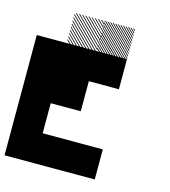

<svg xmlns="http://www.w3.org/2000/svg" viewBox="-121 -932 909 1028"><g transform="rotate(15 333.5 -417.5)"><path d="M500.8 -822.5 489.2 -834.2H495L500.8 -828.3ZM500.8 -808.3 475 -834.2H480.8L500.8 -814.2ZM500.8 -794.2 460.8 -834.2H466.7L500.8 -800ZM500.8 -780 446.7 -834.2H452.5L500.8 -785.8ZM500.8 -765.8 432.5 -834.2H438.3L500.8 -771.7ZM500.8 -751.7 418.3 -834.2H424.2L500.8 -757.5ZM500.8 -737.5 404.2 -834.2H410L500.8 -743.3ZM500.8 -723.3 390 -834.2H395.8L500.8 -729.2ZM500.8 -709.2 375.8 -834.2H381.7L500.8 -715ZM500.8 -695 361.7 -834.2H367.5L500.8 -700.8ZM500.8 -680.8 347.5 -834.2H353.3L500.8 -686.7ZM500.8 -666.7 333.3 -834.2H339.2L500.8 -672.5ZM487.5 -665.8 332.5 -820.8V-826.7L493.3 -665.8ZM473.3 -665.8 332.5 -806.7V-812.5L479.2 -665.8ZM459.2 -665.8 332.5 -792.5V-798.3L465 -665.8ZM445 -665.8 332.5 -778.3V-784.2L450.8 -665.8ZM430 -665.8 332.5 -763.3V-770L436.7 -665.8ZM416.7 -665.8 332.5 -750V-755.8L422.5 -665.8ZM402.5 -665.8 332.5 -735.8V-741.7L408.3 -665.8ZM388.3 -665.8 332.5 -721.7V-727.5L394.2 -665.8ZM374.2 -665.8 332.5 -707.5V-713.3L380 -665.8ZM360 -665.8 332.5 -693.3V-699.2L365.8 -665.8ZM345.8 -665.8 332.5 -679.2V-685L351.7 -665.8ZM334.2 -829.2 329.2 -834.2H334.2ZM334.2 -811.7 311.7 -834.2H317.5L334.2 -817.5ZM334.2 -794.2 294.2 -834.2H300L334.2 -800ZM334.2 -776.7 276.7 -834.2H282.5L334.2 -782.5ZM334.2 -759.2 259.2 -834.2H264.2L334.2 -764.2ZM334.2 -741.7 241.7 -834.2H247.5L334.2 -747.5ZM334.2 -724.2 224.2 -834.2H230L334.2 -730ZM334.2 -706.7 206.7 -834.2H212.5L334.2 -712.5ZM334.2 -689.2 189.2 -834.2H195L334.2 -695ZM334.2 -671.7 171.7 -834.2H177.5L334.2 -677.5ZM322.5 -665.8 165.8 -822.5V-828.3L328.3 -665.8ZM305 -665.8 165.8 -805V-810.8L310.8 -665.8ZM287.5 -665.8 165.8 -787.5V-793.3L293.3 -665.8ZM270 -665.8 165.8 -770V-775.8L275.8 -665.8ZM252.5 -665.8 165.8 -752.5V-758.3L258.3 -665.8ZM235 -665.8 165.8 -735V-740.8L240.8 -665.8ZM217.5 -665.8 165.8 -717.5V-723.3L223.3 -665.8ZM200 -665.8 165.8 -700V-705.8L205.8 -665.8ZM182.5 -665.8 165.8 -682.5V-688.3L188.3 -665.8ZM334.2 -834.2H335L334.2 -835ZM333.3 -166.7H500V0H333.3ZM166.7 -166.7H500V0H166.7ZM0 -166.7H333.3V0H0ZM0 -333.3H166.7V0H0ZM166.7 -500H333.3V-333.3H166.7ZM0 -500H333.3V-333.3H0ZM0 -500H166.7V-166.7H0ZM333.3 -666.7H500V-500H333.3ZM166.7 -666.7H500V-500H166.7ZM166.7 -666.7H333.3V-333.3H166.7ZM0 -666.7H333.3V-500H0ZM0 -666.7H166.7V-333.3H0Z"/></g></svg>

Font: 0xA000-Pixelated
Style: Pixelated
Weight: 400
Version: Version 0.1